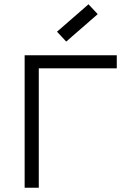

<svg xmlns="http://www.w3.org/2000/svg" viewBox="-20 -876 640 896"><path d="M95 0V-618H525V-557H117L161 -602V0ZM289 -682 246 -728 393 -856 436 -810Z"/></svg>

Font: Victor Mono Light
Style: Regular
Weight: 300
Monospace: yes
Designer: Rune Bjørnerås
Version: Version 1.561;gftools[0.9.30]